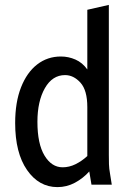

<svg xmlns="http://www.w3.org/2000/svg" viewBox="-20 -755 538 785"><path d="M42 -252Q42 -337 66 -398Q90 -459 132 -491.5Q174 -524 229 -524Q260 -524 288.5 -511.5Q317 -499 337 -471V-715L425 -735V-122Q425 -101 425.5 -83.5Q426 -66 430 -44L437 0H354L345 -54Q320 -26 286.5 -8Q253 10 215 10Q139 10 90.5 -60Q42 -130 42 -252ZM133 -257Q133 -167 162 -119Q191 -71 236 -71Q263 -71 288.5 -83.5Q314 -96 337 -117V-317Q337 -386 309 -417Q281 -448 246 -448Q194 -448 163.5 -394.5Q133 -341 133 -257Z"/></svg>

Font: Radio Canada Condensed
Style: Regular
Weight: 400
Width: 3
Designer: Charles Daoud, Etienne Aubert Bonn, Alexandre Saumier Demers, Jacques Le Bailly
Foundry: Radio-Canada
Version: Version 2.104; ttfautohint (v1.8.4.7-5d5b);gftools[0.9.28.de